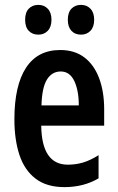

<svg xmlns="http://www.w3.org/2000/svg" viewBox="-20 -757 482 787"><path d="M227 -552Q286 -552 326 -521.5Q366 -491 386.5 -436Q407 -381 407 -309V-242H149Q151 -82 258 -82Q291 -82 321 -91Q351 -100 384 -121V-26Q323 10 244 10Q171 10 125.5 -25Q80 -60 59.5 -122.5Q39 -185 39 -268Q39 -406 86.5 -479Q134 -552 227 -552ZM229 -464Q193 -464 172.5 -431Q152 -398 150 -325H303Q303 -386 284.5 -425Q266 -464 229 -464ZM83 -676Q83 -706 98 -721.5Q113 -737 137 -737Q161 -737 176 -721Q191 -705 191 -676Q191 -647 176 -631Q161 -615 137 -615Q113 -615 98 -630.5Q83 -646 83 -676ZM258 -676Q258 -706 273 -721.5Q288 -737 312 -737Q336 -737 351 -721Q366 -705 366 -676Q366 -647 351 -631Q336 -615 312 -615Q287 -615 272.5 -631Q258 -647 258 -676Z"/></svg>

Font: Noto Sans Arabic ExtCond SemBd
Style: Regular
Weight: 600
Width: 2
Designer: Monotype Design Team, Nadine Chahine, Nizar Qandah and Khaled Hosny
Foundry: Monotype Imaging Inc.
Version: Version 2.012; ttfautohint (v1.8.4.7-5d5b)